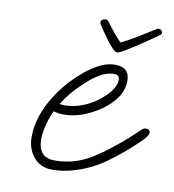

<svg xmlns="http://www.w3.org/2000/svg" viewBox="-67 -587 604 665"><g transform="rotate(10 235.0 -254.5)"><path d="M439 -527Q444 -527 448 -523.5Q452 -520 452 -515Q452 -510 448 -507Q446 -505 427 -492Q408 -479 383.5 -462.5Q359 -446 338 -433.5Q317 -421 310 -421Q304 -421 292.5 -433Q281 -445 269 -461.5Q257 -478 248 -491.5Q239 -505 237 -509Q236 -511 236 -515Q236 -520 241 -523.5Q246 -527 251 -527Q259 -527 263 -521Q291 -483 316 -457Q336 -466 362 -481.5Q388 -497 409 -510.5Q430 -524 434 -526Q436 -527 439 -527ZM160 18Q118 18 94 -11Q70 -40 70 -82Q70 -154 118 -230Q131 -251 148 -271.5Q165 -292 185 -311Q215 -340 248 -359Q281 -378 312 -378Q363 -378 363 -330Q363 -270 293 -221Q228 -177 165 -177Q154 -177 145.5 -178.5Q137 -180 130 -182Q120 -163 112 -133Q104 -103 104 -81Q104 -15 162 -15Q209 -15 251 -31.5Q293 -48 351 -94Q387 -122 405 -139Q423 -156 444 -175Q450 -179 455 -179Q460 -179 465 -176Q470 -173 470 -167Q470 -156 450 -136Q433 -120 414 -102.5Q395 -85 354 -54Q310 -20 258 -1Q206 18 160 18ZM159 -209Q191 -209 220 -219Q249 -229 275 -248Q333 -291 333 -329Q333 -346 312 -346Q272 -346 219 -297Q193 -273 176.5 -253.5Q160 -234 146 -211Q152 -209 159 -209Z"/></g></svg>

Font: Oooh Baby
Style: Regular
Weight: 400
Designer: Robert E. Leuschke
Foundry: Robert E. Leuschke
Version: Version 1.011; ttfautohint (v1.8.3)